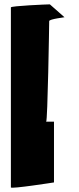

<svg xmlns="http://www.w3.org/2000/svg" viewBox="-20 -745 364 882"><path d="M30 116C30 124 228 93 228 93V-186H192C199 -186 206 -638 206 -648C206 -658 284 -666 276 -666L209 -725C198 -725 30 -718 30 -711Z"/></svg>

Font: Ampere
Style: SCSuCnd
Weight: 400
Version: Version 1